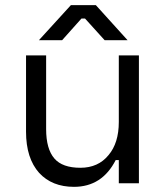

<svg xmlns="http://www.w3.org/2000/svg" viewBox="-20 -711 636 745"><path d="M441 -90H429Q376 14 267 14Q182 14 132 -40Q81 -97 81 -200V-496H159V-210Q159 -133 191 -96Q222 -60 292 -60Q361 -60 401 -109Q441 -156 441 -238V-496H519V0H441ZM221 -555H131L255 -691H352L475 -555H386L310 -639H296Z"/></svg>

Font: Rilu
Style: Regular
Weight: 500
Designer: Alí Sinisterra
Foundry: Alí Sinisterra
Version: 0.1